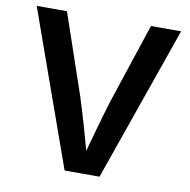

<svg xmlns="http://www.w3.org/2000/svg" viewBox="-81 -808 881 888"><g transform="rotate(10 359.5 -364.0)"><path d="M279.8 0 20.5 -727.5H162.6L292 -348.6Q310.1 -292 331.3 -218.8Q352.5 -145.5 377.9 -52.7H348.1Q373 -146.5 393.6 -219.2Q414.1 -292 431.6 -348.6L557.1 -727.5H698.7L443.8 0Z"/></g></svg>

Font: Inter 18pt SemiBold
Style: Regular
Weight: 600
Designer: Rasmus Andersson
Foundry: rsms
Version: Version 4.001;git-66647c0bb